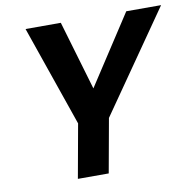

<svg xmlns="http://www.w3.org/2000/svg" viewBox="-79 -779 864 858"><g transform="rotate(-10 353.5 -350.0)"><path d="M206 0 250 -244 92 -700H252L351 -364L332 -367L549 -700H707L390 -244L346 0Z"/></g></svg>

Font: DM Sans 17pt ExtraBold
Style: Italic
Weight: 800
Italic angle: -10°
Version: Version 4.004;gftools[0.9.30]